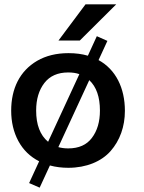

<svg xmlns="http://www.w3.org/2000/svg" viewBox="-20 -757 658 879"><path d="M343.3 -417.5 200.2 -107.9C163.6 -138.2 145.5 -186 145.5 -251C145.5 -302.7 158.2 -344.7 183.1 -377C208 -409.2 244.6 -425.3 292 -425.3C311.5 -425.3 328.6 -422.9 343.3 -417.5ZM388.7 -390.1C421.4 -359.4 437.5 -313 437.5 -251C437.5 -199.7 425.3 -158.2 400.9 -126C377 -93.8 340.8 -77.6 292.5 -77.6C275.9 -77.6 260.7 -79.6 247.1 -83.5ZM293 11.2C375.5 11.2 444.8 -18.1 486.3 -65.4C528.8 -113.8 551.8 -177.2 551.8 -249.5C551.8 -354.5 509.8 -439 431.2 -481.9L471.7 -569.8L423.3 -591.3L382.3 -502C356 -509.8 326.2 -513.7 293.5 -513.7C238.3 -513.7 190.4 -502 149.9 -478.5C69.8 -431.6 31.2 -350.6 31.2 -250.5C31.2 -198.7 42 -152.3 64 -111.3C85.9 -70.8 117.7 -39.6 159.2 -18.6L113.3 81.1L161.6 102.1L208.5 0.5C235.4 7.8 263.2 11.2 293 11.2ZM345.2 -571.3 512.2 -737.3H371.6L247.6 -571.3Z"/></svg>

Font: Ride SemiBold
Style: Regular
Weight: 600
Version: Version 3.000